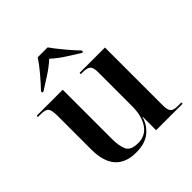

<svg xmlns="http://www.w3.org/2000/svg" viewBox="-203 -921 1087 1087"><g transform="rotate(-45 340.5 -378.0)"><path d="M276 10Q346 10 387 -23Q428 -56 442 -107H444V0H656V-10H626Q594 -10 582 -23Q570 -36 570 -74V-536H367V-526H382Q417 -526 430.5 -514Q444 -502 444 -467V-193Q444 -114 412 -67Q380 -20 321 -20Q262 -20 247 -53Q232 -86 232 -141V-536H24V-526H46Q84 -526 95.5 -511.5Q107 -497 107 -452V-183Q107 10 276 10ZM139 -606H148Q183 -628 225.5 -655.5Q268 -683 302 -714Q336 -683 378.5 -655.5Q421 -628 457 -606H465V-617Q436 -647 400.5 -689.5Q365 -732 341 -766H262Q240 -732 204 -689.5Q168 -647 139 -617Z"/></g></svg>

Font: Noto Serif Display Semi
Style: Regular
Weight: 600
Designer: Monotype Design Team
Foundry: Monotype Imaging Inc.
Version: Version 1.900